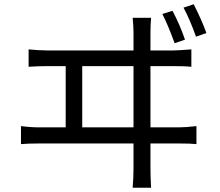

<svg xmlns="http://www.w3.org/2000/svg" viewBox="-20 -848 1040 906"><path d="M905 -675Q876 -756 846 -812L894 -828Q934 -749 954 -692ZM804 -644Q773 -730 746 -782L794 -797Q828 -733 853 -661ZM610 -247V-536H368V-247ZM824 -247Q857 -247 907 -253V-168Q880 -171 824 -171H690V-57Q690 -11 693 38H606Q610 -11 610 -55V-171H167Q111 -171 79 -168V-253Q124 -247 167 -247H290V-536H204Q162 -536 115 -533V-615Q165 -610 204 -610H610V-694Q610 -720 606 -764H693Q690 -732 690 -694V-610H799Q818 -610 883 -615V-533Q856 -536 799 -536H690V-247Z"/></svg>

Font: 思源黑体R
Style: Regular
Weight: 400
Designer: Ryoko NISHIZUKA  (kana & ideographs); Paul D. Hunt (Latin, Greek & Cyrillic); Wenlong ZHANG  (bopomofo); Sandoll Communi
Foundry: Adobe Systems Incorporated
Version: Version 1.00 June 24, 2014, initial release